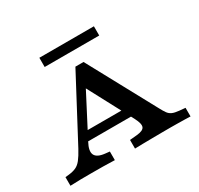

<svg xmlns="http://www.w3.org/2000/svg" viewBox="-151 -903 1129 1089"><g transform="rotate(-30 413.5 -358.5)"><path d="M228.5 -166.8Q202.2 -118.1 214.2 -91.7Q226.3 -65.3 277.1 -59.7L306.9 -56.5V0Q270.6 -1.6 230.7 -2Q190.8 -2.4 150.5 -2.4Q115.8 -2.4 81.1 -2Q46.4 -1.6 16.1 0V-56.5L39.5 -58.9Q67.7 -62.1 86.9 -70.8Q106 -79.4 122.6 -100.3Q139.2 -121.3 159.5 -158.8L378.2 -571H431.4L671.3 -128.2Q683.9 -104.3 694.1 -90.4Q704.2 -76.6 719.8 -69.7Q735.3 -62.8 763.8 -60.1L802.6 -56.5V0Q788.8 -0.8 765.7 -1.2Q742.7 -1.6 718 -2Q693.2 -2.4 674.3 -2.4H670.2H672.1Q648.2 -2.4 617.5 -2.2Q586.7 -2 553.9 -1.6Q521.1 -1.2 491.2 -0.8Q461.3 -0.4 438.7 0.4V-56.1L486.7 -60.5Q528.2 -64.5 536.1 -83.6Q543.9 -102.7 521.8 -145L356.8 -455.6L378.5 -455.2ZM204.7 -168 233 -224.8H527.1L554.1 -168ZM226.3 -656.5V-716.9H583.6V-656.5Z"/></g></svg>

Font: Playfair 5pt SemiExpanded Light
Style: Regular
Weight: 300
Width: 6
Designer: Claus Eggers Sørensen
Foundry: Claus Eggers Sørensen
Version: Version 2.203